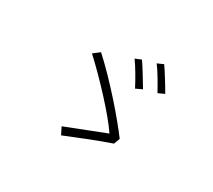

<svg xmlns="http://www.w3.org/2000/svg" viewBox="-127 -965 1255 1133"><g transform="rotate(30 500.0 -398.0)"><path d="M575 -690 534 -673C560 -639 604 -563 625 -521L668 -541C645 -580 598 -657 575 -690ZM702 -732 661 -714C688 -680 730 -607 753 -564L795 -583C772 -624 726 -698 702 -732ZM680 -178 695 -219C627 -311 476 -487 344 -607L301 -574C412 -472 567 -306 627 -216C573 -195 423 -136 361 -112L385 -64C448 -90 599 -151 680 -178Z"/></g></svg>

Font: Noto Sans CJK JP Light
Style: Regular
Weight: 300
Designer: Ryoko NISHIZUKA (kana & ideographs); Paul D. Hunt (Latin, Greek & Cyrillic); Wenlong ZHANG (bopomofo); Sandoll Communica
Foundry: Adobe Systems Incorporated
Version: Version 1.004;PS 1.004;hotconv 1.0.82;makeotf.lib2.5.63406